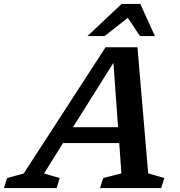

<svg xmlns="http://www.w3.org/2000/svg" viewBox="-83 -955 916 975"><path d="M669.5 -74.5 751.5 -51 735.5 0H425L441 -51L533.5 -74.5L522.5 -228.5H237L140.5 -74L220 -51L204.5 0H-63L-47 -51L37.5 -74L453 -715H615ZM287.5 -309H516.5L493 -636ZM361.5 -772 534.5 -935H629.5L703.5 -772H627.5L566 -864.5L448.5 -772Z"/></svg>

Font: Newsreader Caption Medium
Style: Italic
Weight: 500
Italic angle: -17°
Designer: Hugues Gentile
Foundry: Production Type
Version: Version 1.001